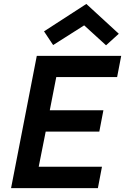

<svg xmlns="http://www.w3.org/2000/svg" viewBox="-20 -978 688 998"><path d="M37.5 0ZM488.8 0 510 -111.2H181.2L217.5 -293.8H496.2L517.5 -405H238.8L272.5 -577.5H588.8L610 -687.5H171.2L37.5 0ZM208.8 -815 256.2 -743.8 417.5 -846.2 531.2 -742.5 597.5 -802.5 428.8 -957.5Z"/></svg>

Font: Cambay
Style: Bold Italic
Weight: 700
Italic angle: -11°
Designer: Pooja Saxena
Foundry: Pooja Saxena
Version: Version 1.006;PS 001.006;hotconv 1.0.70;makeotf.lib2.5.58329